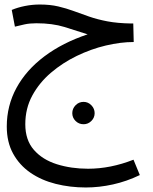

<svg xmlns="http://www.w3.org/2000/svg" viewBox="-20 -436 679 850"><path d="M360 394Q290 394 226.5 378Q163 362 114.5 328.5Q66 295 38 244Q10 193 10 124Q10 32 53 -47Q96 -126 176.5 -186.5Q257 -247 368 -284Q319 -300 265.5 -316.5Q212 -333 141 -333Q111 -333 88.5 -328Q66 -323 46 -318L32 -392Q58 -403 90.5 -409.5Q123 -416 156 -416Q202 -416 238 -407.5Q274 -399 306.5 -387Q339 -375 375 -362.5Q411 -350 455.5 -341.5Q500 -333 561 -332H570L572 -250Q514 -250 448.5 -234.5Q383 -219 320 -188.5Q257 -158 205.5 -114Q154 -70 123 -13Q92 44 92 114Q92 184 130 227.5Q168 271 231.5 291Q295 311 370 311Q469 311 571 271L599 339Q541 367 480 380.5Q419 394 360 394ZM350 114Q329 114 314.5 99.5Q300 85 300 65Q300 45 314.5 30Q329 15 350 15Q370 15 384.5 30Q399 45 399 65Q399 85 384.5 99.5Q370 114 350 114Z"/></svg>

Font: Go Noto Current
Style: Regular
Weight: 400
Designer: Monotype Design Team
Foundry: Monotype Imaging Inc.
Version: Version 2.007; ttfautohint (v1.8) -l 8 -r 50 -G 200 -x 14 -D